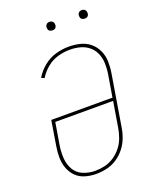

<svg xmlns="http://www.w3.org/2000/svg" viewBox="-166 -1013 909 1117"><g transform="rotate(-20 288.0 -454.5)"><path d="M233 8H234Q266 8 299 0.5Q332 -7 361.5 -26Q391 -45 413 -73Q435 -101 447 -132.5Q459 -164 464 -197L516 -512Q522 -548 521 -584Q520 -620 505.5 -651.5Q491 -683 465 -704.5Q439 -726 405 -734.5Q371 -743 334 -743Q294 -743 253.5 -731.5Q213 -720 178.5 -692Q144 -664 122 -627L141 -619Q161 -652 192 -677.5Q223 -703 260.5 -713.5Q298 -724 334 -724Q367 -724 397.5 -716Q428 -708 451.5 -688.5Q475 -669 487 -640.5Q499 -612 500 -579.5Q501 -547 496 -515L473 -377H94L69 -223Q63 -189 63.5 -154Q64 -119 75.5 -88Q87 -57 110 -34Q133 -11 166 -1.5Q199 8 233 8ZM234 -11Q195 -11 160 -25.5Q125 -40 106.5 -72Q88 -104 85.5 -142.5Q83 -181 89 -220L112 -358H470L444 -200Q439 -170 428.5 -141Q418 -112 398 -86.5Q378 -61 351 -43Q324 -25 294 -18Q264 -11 234 -11ZM479 -864Q485 -864 491 -866Q497 -868 500.5 -873Q504 -878 505 -884Q506 -892 504 -900Q502 -908 495 -912.5Q488 -917 479 -917Q473 -917 467.5 -915Q462 -913 458 -907.5Q454 -902 453 -897Q452 -888 454 -880Q456 -872 463.5 -868Q471 -864 479 -864ZM279 -864Q285 -864 291 -866Q297 -868 300.5 -873Q304 -878 305 -884Q306 -892 304 -900Q302 -908 295 -912.5Q288 -917 279 -917Q273 -917 267.5 -915Q262 -913 258 -907.5Q254 -902 253 -897Q252 -888 254 -880Q256 -872 263.5 -868Q271 -864 279 -864Z"/></g></svg>

Font: Iosevka Sparkle Thin
Style: Italic
Weight: 100
Italic angle: -9°
Designer: Belleve Invis
Foundry: Belleve Invis
Version: Version 4.5.0; ttfautohint (v1.8.3)